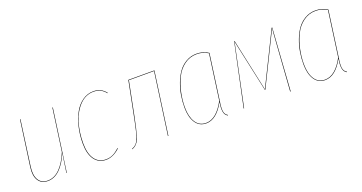

<svg xmlns="http://www.w3.org/2000/svg" viewBox="-35 -1007 2818 1496"><g transform="rotate(-20 1374.5 -258.5)"><path d="M175.3 9.3Q122.1 9.3 97.2 -30.5Q72.3 -70.3 82 -140.1L134.3 -517.1H138.2L86.4 -140.1Q77.1 -71.8 100.8 -33.2Q124.5 5.4 175.3 5.4Q230.5 5.4 275.6 -39.6Q320.8 -84.5 354 -166L402.8 -517.1H406.7L334.5 0H331.1L354 -158.2Q321.3 -78.6 275.9 -34.7Q230.5 9.3 175.3 9.3Z M746.1 -527.3Q809.1 -527.3 847.7 -477.1L844.2 -475.1Q807.6 -523.4 745.6 -523.4Q680.2 -523.4 631.1 -473.4Q582 -423.3 557.6 -344.5Q533.2 -265.6 533.2 -172.4Q533.2 -86.9 566.2 -40.8Q599.1 5.4 658.2 5.4Q690.9 5.4 717.5 -7.8Q744.1 -21 771.5 -46.4L774.4 -43.9Q717.8 9.3 658.2 9.3Q597.2 9.3 563 -38.1Q528.8 -85.4 528.8 -172.4Q528.8 -242.2 543.7 -305.9Q558.6 -369.6 585.7 -419.2Q612.8 -468.8 654.3 -498Q695.8 -527.3 746.1 -527.3Z M1249 -517.1 1176.8 0H1172.9L1244.6 -513.2H1036.1L981 -236.3Q968.8 -177.2 961.4 -145.3Q954.1 -113.3 945.1 -83.5Q936 -53.7 926.8 -39.3Q917.5 -24.9 905.5 -14.6Q893.6 -4.4 876 1.5V-2.4Q888.2 -6.8 897.2 -12.9Q906.2 -19 913.8 -27.1Q921.4 -35.2 928 -49.8Q934.6 -64.5 939.9 -79.1Q945.3 -93.8 951.7 -120.1Q958 -146.5 963.4 -171.4Q968.8 -196.3 977.1 -237.8L1032.7 -517.1Z M1600.6 -527.3Q1656.2 -527.3 1698.7 -498.5L1646.5 -120.1Q1637.2 -67.9 1640.9 -37.8Q1644.5 -7.8 1668.9 5.4L1667.5 9.3Q1642.1 -3.9 1637.7 -35.2Q1633.3 -66.4 1641.1 -106.9Q1641.1 -108.9 1641.4 -110.1Q1641.6 -111.3 1641.6 -112.8Q1575.2 9.3 1488.3 9.3Q1431.2 9.3 1400.4 -38.3Q1369.6 -85.9 1369.6 -164.6Q1369.6 -213.9 1377.7 -263.2Q1385.7 -312.5 1403.8 -360.6Q1421.9 -408.7 1448 -445.3Q1474.1 -481.9 1513.7 -504.6Q1553.2 -527.3 1600.6 -527.3ZM1600.6 -523.4Q1543 -523.4 1497.6 -489.7Q1452.1 -456.1 1426 -401.9Q1399.9 -347.7 1386.7 -286.9Q1373.5 -226.1 1373.5 -164.6Q1373.5 -87.4 1403.1 -41Q1432.6 5.4 1488.3 5.4Q1574.7 5.4 1642.6 -121.6L1694.3 -496.6Q1653.8 -523.4 1600.6 -523.4Z M2226.1 -517.1 2190.9 0H2186.5L2219.2 -469.2Q2221.2 -502 2223.1 -512.7L2009.8 -80.1H2005.9L1912.1 -513.2Q1910.2 -502.4 1903.8 -472.7L1804.7 0H1800.8L1910.2 -517.1H1914.6L2007.8 -84.5L2221.2 -517.1Z M2586.9 -527.3Q2642.6 -527.3 2685.1 -498.5L2632.8 -120.1Q2623.5 -67.9 2627.2 -37.8Q2630.9 -7.8 2655.3 5.4L2653.8 9.3Q2628.4 -3.9 2624 -35.2Q2619.6 -66.4 2627.4 -106.9Q2627.4 -108.9 2627.7 -110.1Q2627.9 -111.3 2627.9 -112.8Q2561.5 9.3 2474.6 9.3Q2417.5 9.3 2386.7 -38.3Q2356 -85.9 2356 -164.6Q2356 -213.9 2364 -263.2Q2372.1 -312.5 2390.1 -360.6Q2408.2 -408.7 2434.3 -445.3Q2460.4 -481.9 2500 -504.6Q2539.6 -527.3 2586.9 -527.3ZM2586.9 -523.4Q2529.3 -523.4 2483.9 -489.7Q2438.5 -456.1 2412.4 -401.9Q2386.2 -347.7 2373 -286.9Q2359.9 -226.1 2359.9 -164.6Q2359.9 -87.4 2389.4 -41Q2418.9 5.4 2474.6 5.4Q2561 5.4 2628.9 -121.6L2680.7 -496.6Q2640.1 -523.4 2586.9 -523.4Z"/></g></svg>

Font: Fira Sans Compressed Four
Style: Italic
Weight: 100
Width: 3
Italic angle: -8°
Designer: Carrois Corporate & Edenspiekermann AG
Foundry: Carrois Corporate GbR & Edenspiekermann AG
Version: Version 4.203;PS 004.203;hotconv 1.0.88;makeotf.lib2.5.64775